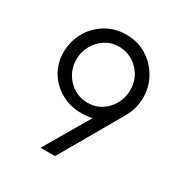

<svg xmlns="http://www.w3.org/2000/svg" viewBox="-163 -827 912 954"><g transform="rotate(30 293.0 -350.0)"><path d="M284.2 0H201.2L351.6 -256.8Q322.3 -250 290 -250Q226.1 -250 174.6 -278.8Q123 -307.6 92.8 -357.4Q62.5 -407.2 62.5 -469.2Q62.5 -527.3 90.6 -580.8Q118.7 -634.3 173.3 -668.5Q225.6 -700.2 291 -700.2Q356.4 -700.2 407.7 -668.5Q459 -636.7 488.8 -584.2Q518.6 -531.7 518.6 -470.7Q518.6 -406.2 486.3 -351.1ZM290 -310.1Q335.9 -310.1 370.6 -332.8Q405.3 -355.5 424.8 -392.1Q444.3 -428.7 444.3 -470.2Q444.3 -517.1 422.6 -553.2Q400.9 -589.4 365.5 -609.9Q330.1 -630.4 290 -630.4Q245.6 -630.4 210.7 -607.7Q175.8 -585 155.8 -548.6Q135.7 -512.2 135.7 -470.2Q135.7 -424.3 157.2 -387.9Q178.7 -351.6 213.9 -330.8Q249 -310.1 290 -310.1Z"/></g></svg>

Font: Acari Sans
Style: Regular
Weight: 400
Designer: Alfredo Marco Pradil and Stefan Peev
Foundry: Hanken Design Co.
Version: Version 1.045;February 4, 2021;FontCreator 13.0.0.2655 64-bi